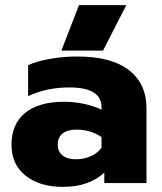

<svg xmlns="http://www.w3.org/2000/svg" viewBox="-20 -716 633 751"><path d="M289 -696H474L383 -518H220ZM25 -150Q25 -231 78.5 -274.5Q132 -318 232 -318Q271 -318 310 -309.5Q349 -301 377 -287V-297Q377 -374 251 -374Q163 -374 90 -340V-461Q122 -476 174 -485.5Q226 -495 282 -495Q416 -495 484.5 -441.5Q553 -388 553 -292V0H388V-41Q361 -15 320 0Q279 15 226 15Q136 15 80.5 -28.5Q25 -72 25 -150ZM377 -138V-180Q334 -209 279 -209Q244 -209 225 -194Q206 -179 206 -150Q206 -123 224.5 -108Q243 -93 278 -93Q309 -93 336 -105.5Q363 -118 377 -138Z"/></svg>

Font: Prompt
Style: Bold
Weight: 700
Designer: Katatrad Team
Foundry: CadsonDemak
Version: Version 1.000